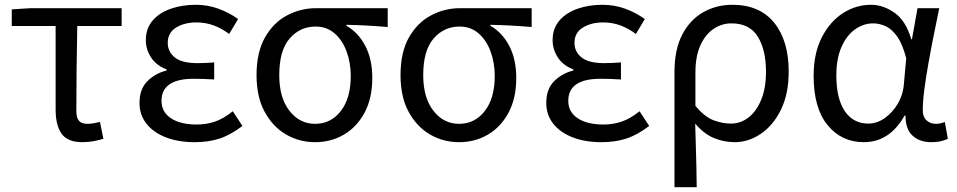

<svg xmlns="http://www.w3.org/2000/svg" viewBox="-20 -577 3971 797"><path d="M321.8 13.2Q260.7 13.2 235.8 -21.7Q210.9 -56.6 210.9 -122.1V-469.2H28.8V-538.1L106 -543H484.9V-469.2H300.8Q298.8 -377 297.9 -287.8Q296.9 -198.7 296.9 -116.2Q296.9 -87.4 308.1 -75.2Q319.3 -63 341.8 -63Q355.5 -63 368.4 -65.2Q381.3 -67.4 395 -70.8L409.2 -1Q392.6 4.4 370.1 8.8Q347.7 13.2 321.8 13.2Z M788.1 13.2Q720.7 13.2 669.2 -6.6Q617.7 -26.4 588.4 -63Q559.1 -99.6 559.1 -149.9Q559.1 -207.5 592 -240.2Q625 -272.9 671.4 -284.2V-289.1Q629.4 -304.7 607.4 -338.1Q585.4 -371.6 585.4 -410.2Q585.4 -459.5 614 -492.2Q642.6 -524.9 689.7 -541Q736.8 -557.1 792.5 -557.1Q841.8 -557.1 886.2 -541Q930.7 -524.9 968.3 -498L931.2 -436Q899.9 -459.5 866.5 -471.7Q833 -483.9 795.4 -483.9Q745.1 -483.9 710.7 -462.4Q676.3 -440.9 676.3 -398.9Q676.3 -362.3 705.6 -338.6Q734.9 -314.9 800.3 -314.9Q816.9 -314.9 833 -315.7Q849.1 -316.4 869.1 -317.9V-247.1Q845.2 -248.5 825 -249.3Q804.7 -250 784.2 -250Q650.4 -250 650.4 -158.2Q650.4 -112.3 689.5 -86.2Q728.5 -60.1 797.4 -60.1Q836.9 -60.1 872.6 -72.3Q908.2 -84.5 946.3 -115.2L986.3 -54.2Q937 -16.6 891.1 -1.7Q845.2 13.2 788.1 13.2Z M1288.1 13.2Q1222.2 13.2 1167 -19Q1111.8 -51.3 1078.4 -113.3Q1044.9 -175.3 1044.9 -265.1Q1044.9 -360.4 1080.1 -421.9Q1115.2 -483.4 1171.6 -513.2Q1228 -543 1292 -543H1589.4V-464.8Q1543.5 -468.8 1503.4 -470.9Q1463.4 -473.1 1418 -474.1V-470.2Q1467.8 -441.4 1496.6 -386Q1525.4 -330.6 1525.4 -253.9Q1525.4 -169.4 1493.7 -109.9Q1461.9 -50.3 1408.2 -18.6Q1354.5 13.2 1288.1 13.2ZM1288.1 -63Q1353.5 -63 1394.8 -116.2Q1436 -169.4 1436 -261.2Q1436 -315.9 1418.9 -362.8Q1401.9 -409.7 1369.1 -438.2Q1336.4 -466.8 1290 -466.8Q1225.6 -466.8 1182.4 -417.2Q1139.2 -367.7 1139.2 -265.1Q1139.2 -171.4 1181.4 -117.2Q1223.6 -63 1288.1 -63Z M1885.7 13.2Q1819.8 13.2 1764.6 -19Q1709.5 -51.3 1676 -113.3Q1642.6 -175.3 1642.6 -265.1Q1642.6 -360.4 1677.7 -421.9Q1712.9 -483.4 1769.3 -513.2Q1825.7 -543 1889.6 -543H2187V-464.8Q2141.1 -468.8 2101.1 -470.9Q2061 -473.1 2015.6 -474.1V-470.2Q2065.4 -441.4 2094.2 -386Q2123 -330.6 2123 -253.9Q2123 -169.4 2091.3 -109.9Q2059.6 -50.3 2005.9 -18.6Q1952.1 13.2 1885.7 13.2ZM1885.7 -63Q1951.2 -63 1992.4 -116.2Q2033.7 -169.4 2033.7 -261.2Q2033.7 -315.9 2016.6 -362.8Q1999.5 -409.7 1966.8 -438.2Q1934.1 -466.8 1887.7 -466.8Q1823.2 -466.8 1780 -417.2Q1736.8 -367.7 1736.8 -265.1Q1736.8 -171.4 1779.1 -117.2Q1821.3 -63 1885.7 -63Z M2476.6 13.2Q2409.2 13.2 2357.7 -6.6Q2306.2 -26.4 2276.9 -63Q2247.6 -99.6 2247.6 -149.9Q2247.6 -207.5 2280.5 -240.2Q2313.5 -272.9 2359.9 -284.2V-289.1Q2317.9 -304.7 2295.9 -338.1Q2273.9 -371.6 2273.9 -410.2Q2273.9 -459.5 2302.5 -492.2Q2331.1 -524.9 2378.2 -541Q2425.3 -557.1 2481 -557.1Q2530.3 -557.1 2574.7 -541Q2619.1 -524.9 2656.7 -498L2619.6 -436Q2588.4 -459.5 2554.9 -471.7Q2521.5 -483.9 2483.9 -483.9Q2433.6 -483.9 2399.2 -462.4Q2364.7 -440.9 2364.7 -398.9Q2364.7 -362.3 2394 -338.6Q2423.3 -314.9 2488.8 -314.9Q2505.4 -314.9 2521.5 -315.7Q2537.6 -316.4 2557.6 -317.9V-247.1Q2533.7 -248.5 2513.4 -249.3Q2493.2 -250 2472.7 -250Q2338.9 -250 2338.9 -158.2Q2338.9 -112.3 2377.9 -86.2Q2417 -60.1 2485.8 -60.1Q2525.4 -60.1 2561 -72.3Q2596.7 -84.5 2634.8 -115.2L2674.8 -54.2Q2625.5 -16.6 2579.6 -1.7Q2533.7 13.2 2476.6 13.2Z M2779.8 200.2V-277.8Q2779.8 -372.1 2812.3 -433.8Q2844.7 -495.6 2899.4 -526.4Q2954.1 -557.1 3020 -557.1Q3133.3 -557.1 3193.6 -482.7Q3253.9 -408.2 3253.9 -279.8Q3253.9 -187 3221.7 -121.6Q3189.5 -56.2 3138.2 -21.5Q3086.9 13.2 3029.8 13.2Q2985.8 13.2 2944.3 -3.7Q2902.8 -20.5 2865.7 -64Q2867.2 -15.1 2868.4 26.6Q2869.6 68.4 2870.6 109.9Q2871.6 151.4 2872.1 200.2ZM3014.6 -64Q3054.7 -64 3087.6 -89.8Q3120.6 -115.7 3140.1 -163.8Q3159.7 -211.9 3159.7 -278.8Q3159.7 -369.6 3125.7 -424.8Q3091.8 -480 3016.1 -480Q2976.6 -480 2942.6 -457.5Q2908.7 -435.1 2887.7 -389.6Q2866.7 -344.2 2866.7 -274.9V-137.2Q2905.8 -91.3 2942.4 -77.6Q2979 -64 3014.6 -64Z M3565.4 13.2Q3473.6 13.2 3415.5 -57.4Q3357.4 -127.9 3357.4 -262.2Q3357.4 -355 3390.9 -420.9Q3424.3 -486.8 3478.5 -522Q3532.7 -557.1 3595.7 -557.1Q3646 -557.1 3693.1 -524.2Q3740.2 -491.2 3762.7 -414.1H3765.6L3788.6 -543H3878.9Q3867.7 -489.3 3856 -430.7Q3844.2 -372.1 3834 -314.5Q3823.7 -256.8 3817.1 -206.5Q3810.5 -156.2 3810.5 -119.1Q3810.5 -91.3 3826.4 -77.1Q3842.3 -63 3864.7 -63Q3884.3 -63 3901.9 -70.8L3914.6 -1Q3904.3 4.4 3887 8.8Q3869.6 13.2 3845.7 13.2Q3797.9 13.2 3768.3 -13.7Q3738.8 -40.5 3738.8 -97.2H3734.9Q3672.9 13.2 3565.4 13.2ZM3584.5 -64Q3620.1 -64 3652.8 -86.9Q3685.5 -109.9 3707.5 -147.9Q3729.5 -186 3732.4 -231.9L3741.7 -335Q3726.6 -394 3704.3 -425.3Q3682.1 -456.5 3656.2 -468.3Q3630.4 -480 3604.5 -480Q3564.9 -480 3530 -455.6Q3495.1 -431.2 3473.4 -382.8Q3451.7 -334.5 3451.7 -263.2Q3451.7 -168 3486.6 -116Q3521.5 -64 3584.5 -64Z"/></svg>

Font: Source Han Sans CN
Style: Regular
Weight: 400
Designer: Ryoko NISHIZUKA  (kana, bopomofo & ideographs); Paul D. Hunt (Latin, Greek & Cyrillic); Sandoll Communications , Soo-you
Foundry: Adobe
Version: Version 2.004;hotconv 1.0.118;makeotfexe 2.5.65603